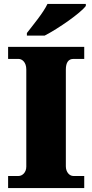

<svg xmlns="http://www.w3.org/2000/svg" viewBox="-20 -951 466 971"><path d="M116 -784V-771H206C276 -807 389 -886 414 -921V-931H220C199 -886 145 -822 116 -784ZM21 0H406V-61H351C331 -61 313 -81 313 -110V-599C313 -636 327 -653 351 -653H406V-714H21V-653H74C92 -653 113 -636 113 -600V-108C113 -78 92 -61 74 -61H21Z"/></svg>

Font: Noto Serif Gurmukhi Black
Style: Regular
Weight: 900
Designer: Vaibhav Singh and the Monotype Design Team
Foundry: Monotype Imaging Inc.
Version: Version 2.004